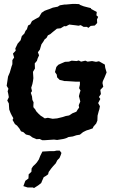

<svg xmlns="http://www.w3.org/2000/svg" viewBox="-20 -701 593 978"><path d="M195 13 182 7 166 8 145 -1 132 -11 112 -16 99 -28 87 -32 79 -46 67 -61 56 -69 44 -90 48 -99 40 -113 34 -125 27 -143 26 -157 25 -174 17 -189 25 -206 22 -223 19 -236 23 -249 14 -264 21 -311 30 -332 39 -363 43 -374V-395L52 -408L46 -428L60 -443L58 -454L70 -479L85 -496L91 -517L104 -530L110 -544L117 -552L123 -571L134 -577L143 -594L162 -605L179 -614L192 -636L207 -646L220 -651L232 -655L249 -662L274 -667L285 -674L309 -678H317L350 -681H363L383 -680L388 -676L406 -669L429 -663L442 -660L445 -655L473 -640L471 -623L480 -615L474 -602L475 -584L463 -571L442 -569L430 -559L423 -564H406L391 -573L380 -570L366 -572L349 -574L333 -576L316 -567L307 -568L289 -557L270 -555L259 -546L250 -539L236 -527L224 -521L217 -508L207 -500L202 -491L191 -475L188 -465L183 -448L173 -435L179 -419L172 -404L168 -391L157 -378L158 -352L148 -335L150 -303L148 -288L145 -273L139 -254L143 -237L137 -228L143 -210L145 -192L151 -180L150 -164V-155L160 -143L164 -135L175 -123L188 -111L195 -107L208 -98L224 -101L248 -96L271 -98L300 -105L315 -110L332 -113L349 -124L369 -132L375 -142L383 -153L381 -165L389 -184L385 -200L382 -211L386 -227L390 -240L383 -252L387 -270V-285H366L351 -286L335 -287L318 -288H309L284 -294L271 -307L269 -321L260 -334L267 -360L277 -371L290 -377L311 -386L331 -387L345 -392L370 -390L381 -393L393 -387L415 -392L426 -387L449 -390L469 -386L484 -389L498 -381L514 -372L516 -356L523 -332L512 -305L504 -288L502 -278L506 -259L491 -243L494 -222L484 -207L491 -197L480 -176L489 -160L486 -144L483 -135L477 -112L476 -87L470 -72L456 -56L452 -47L419 -36L403 -28L387 -15L369 -12L351 -6L329 -3L319 2L302 7L271 12L255 10L210 13ZM153 257 148 254H121L99 247L105 231L109 220L125 208L126 187L140 174L141 157L149 145L160 135L168 126L178 111L185 93L196 71L231 69H255L269 66H284L293 78L289 90L283 104L272 115L264 131L251 145L241 157L228 175L225 187L214 195L203 201L194 221L190 231L175 243Z"/></svg>

Font: Winky Rough Medium
Style: Italic
Weight: 500
Italic angle: -8.97852°
Designer: Simon Atzbach
Foundry: typofactur
Version: Version 1.206; ttfautohint (v1.8.4.7-5d5b)